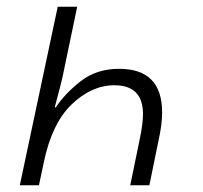

<svg xmlns="http://www.w3.org/2000/svg" viewBox="-20 -552 606 572"><path d="M39 0H96L110 -66Q134 -184 193.5 -241Q253 -298 321 -298Q406 -298 406 -212Q406 -183 396 -136L368 0H425L452 -132Q463 -181 463 -217Q463 -347 335 -347Q268 -347 221 -310.5Q174 -274 146 -232H143Q150 -260 158 -289Q166 -318 173 -355L210 -532H152Z"/></svg>

Font: Noto Sans UI Light
Style: Italic
Weight: 300
Italic angle: -12°
Designer: Monotype Design Team
Foundry: Monotype Imaging Inc.
Version: Version 1.901